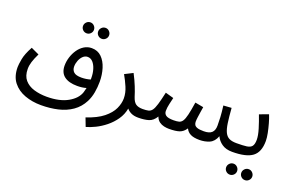

<svg xmlns="http://www.w3.org/2000/svg" viewBox="-102 -1009 2493 1633"><g transform="rotate(20 1144.5 -193.0)"><path d="M620 -519Q599 -519 584.5 -533.5Q570 -548 570 -568Q570 -588 584.5 -603Q599 -618 620 -618Q640 -618 654.5 -603Q669 -588 669 -568Q669 -548 654.5 -533.5Q640 -519 620 -519ZM483 -519Q462 -519 447.5 -533.5Q433 -548 433 -568Q433 -588 447.5 -603Q462 -618 483 -618Q503 -618 517.5 -603Q532 -588 532 -568Q532 -548 517.5 -533.5Q503 -519 483 -519Z M326 188Q247 188 179.5 163.5Q112 139 71 87Q30 35 30 -49Q30 -72 39 -122.5Q48 -173 87 -244L160 -210Q137 -163 126.5 -129Q116 -95 116 -64Q116 -1 147.5 35.5Q179 72 231.5 88Q284 104 348 104Q464 104 537.5 62.5Q611 21 631 -40Q637 -60 642 -82Q623 -76 602 -73.5Q581 -71 560 -71Q484 -71 442.5 -102.5Q401 -134 401 -198Q401 -236 413 -274.5Q425 -313 447 -345Q469 -377 500 -396.5Q531 -416 569 -416Q623 -416 658.5 -381Q694 -346 711.5 -289.5Q729 -233 729 -170Q729 -121 720.5 -72.5Q712 -24 691 17Q659 79 604.5 117Q550 155 479 171.5Q408 188 326 188ZM480 -218Q480 -187 500 -168.5Q520 -150 569 -150Q612 -150 651 -162Q651 -169 651 -176Q651 -218 640 -254Q629 -290 609 -312Q589 -334 561 -334Q538 -334 519.5 -316.5Q501 -299 490.5 -272Q480 -245 480 -218Z M748 232 719 156Q816 124 870.5 80Q925 36 947.5 -12.5Q970 -61 970 -107Q970 -156 948.5 -206.5Q927 -257 901 -302L974 -339Q1002 -286 1021.5 -237Q1041 -188 1052 -151Q1066 -108 1088.5 -92.5Q1111 -77 1150 -77Q1171 -77 1180.5 -65.5Q1190 -54 1190 -38Q1190 -22 1176 -8.5Q1162 5 1140 5Q1102 5 1076.5 -7Q1051 -19 1035 -39Q1025 17 993 63Q961 109 918 143.5Q875 178 830 200Q785 222 748 232Z M1140 5 1150 -77Q1182 -77 1202 -81.5Q1222 -86 1235.5 -104.5Q1249 -123 1261 -163Q1273 -203 1289 -275L1364 -254Q1358 -229 1350 -194Q1342 -159 1342 -130Q1342 -105 1361 -91Q1380 -77 1430 -77Q1460 -77 1479 -82Q1498 -87 1510.5 -106Q1523 -125 1533 -167Q1543 -209 1554 -282L1630 -268Q1627 -250 1623 -224Q1619 -198 1615.5 -172.5Q1612 -147 1612 -130Q1612 -116 1618.5 -103.5Q1625 -91 1644.5 -84Q1664 -77 1703 -77Q1753 -77 1775.5 -98Q1798 -119 1798 -162Q1798 -197 1796 -237.5Q1794 -278 1786 -340L1859 -345Q1865 -264 1872.5 -212Q1880 -160 1894.5 -130.5Q1909 -101 1934 -89Q1959 -77 2000 -77Q2021 -77 2030.5 -65.5Q2040 -54 2040 -38Q2040 -22 2026 -8.5Q2012 5 1990 5Q1934 5 1897.5 -20Q1861 -45 1844 -83Q1824 -30 1783.5 -12.5Q1743 5 1694 5Q1643 5 1613.5 -9.5Q1584 -24 1570 -54Q1546 -18 1512.5 -6.5Q1479 5 1418 5Q1397 5 1373.5 0Q1350 -5 1330 -19.5Q1310 -34 1299 -63Q1273 -19 1234.5 -7Q1196 5 1140 5Z M2175 194Q2154 194 2139.5 179.5Q2125 165 2125 145Q2125 125 2139.5 110Q2154 95 2175 95Q2195 95 2209.5 110Q2224 125 2224 145Q2224 165 2209.5 179.5Q2195 194 2175 194ZM2038 194Q2017 194 2002.5 179.5Q1988 165 1988 145Q1988 125 2002.5 110Q2017 95 2038 95Q2058 95 2072.5 110Q2087 125 2087 145Q2087 165 2072.5 179.5Q2058 194 2038 194Z M1990 5 2000 -77Q2059 -77 2092 -81.5Q2125 -86 2139 -104.5Q2153 -123 2153 -163Q2153 -201 2135.5 -258.5Q2118 -316 2096 -373L2177 -403Q2190 -371 2201.5 -330Q2213 -289 2221 -249Q2229 -209 2229 -179Q2229 -79 2173 -37Q2117 5 1990 5Z"/></g></svg>

Font: Noto Sans Living
Style: Regular
Weight: 400
Designer: Monotype Design Team
Foundry: Monotype Imaging Inc.
Version: Version 2.013; ttfautohint (v1.8.4.7-5d5b)